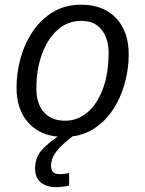

<svg xmlns="http://www.w3.org/2000/svg" viewBox="-20 -562 603 799"><path d="M246.6 7.8Q153.8 7.8 101.3 -47.6Q48.8 -103 48.8 -197.8Q48.8 -260.7 66.2 -322Q83.5 -383.3 117.7 -433.1Q151.9 -482.9 201.9 -512.7Q252 -542.5 317.4 -542.5Q410.6 -542.5 463.1 -486.8Q515.6 -431.2 515.6 -335.9Q515.6 -273.9 498.5 -212.9Q481.4 -151.9 447.5 -101.8Q413.6 -51.8 363.3 -22Q313 7.8 246.6 7.8ZM251.5 -59.6Q302.2 -59.6 343.3 -94Q384.3 -128.4 408.2 -192.6Q432.1 -256.8 432.1 -345.2Q432.1 -377 420.9 -406.7Q409.7 -436.5 384.8 -455.8Q359.9 -475.1 318.4 -475.1Q261.2 -475.1 219.2 -437.3Q177.2 -399.4 154.3 -335.7Q131.3 -272 131.3 -194.3Q131.3 -130.4 162.6 -95Q193.8 -59.6 251.5 -59.6ZM212.4 216.8Q175.3 216.8 150.6 197.8Q126 178.7 126 138.7Q126 91.3 156.7 59.1Q187.5 26.9 232.4 -1.5L288.6 0Q268.6 15.6 246.1 35.2Q223.6 54.7 208 77.9Q192.4 101.1 192.4 128.4Q192.4 162.6 227.1 162.6Q238.3 162.6 248.3 161.4Q258.3 160.2 267.6 158.2V210Q255.4 213.4 241 215.1Q226.6 216.8 212.4 216.8Z"/></svg>

Font: Open Sans
Style: Italic
Weight: 400
Italic angle: -12°
Designer: Monotype Design Team
Foundry: Monotype Imaging Inc.
Version: Version 3.000; ttfautohint (v1.8.4)